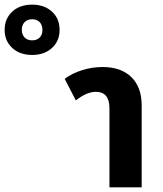

<svg xmlns="http://www.w3.org/2000/svg" viewBox="-280 -808 701 828"><path d="M-141 -571Q-195 -571 -227.5 -601.5Q-260 -632 -260 -679Q-260 -727 -227.5 -757.5Q-195 -788 -141 -788Q-89 -788 -56 -758Q-23 -728 -23 -679Q-23 -631 -56 -601Q-89 -571 -141 -571ZM-141 -634Q-121 -634 -109 -646Q-97 -658 -97 -679Q-97 -700 -109 -712.5Q-121 -725 -141 -725Q-162 -725 -174 -712.5Q-186 -700 -186 -679Q-186 -659 -174 -646.5Q-162 -634 -141 -634ZM192 0V-341Q192 -412 133 -412Q94 -412 47 -375L-1 -468Q31 -492 74.5 -505.5Q118 -519 162 -519Q242 -519 286.5 -475.5Q331 -432 331 -353V0Z"/></svg>

Font: Noto Sans Thai Looped UI
Style: Bold
Weight: 700
Designer: Cadson Demak Team
Foundry: Cadson Demak Co., Ltd.
Version: Version 1.000; ttfautohint (v1.8.4.7-5d5b)